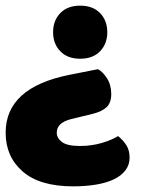

<svg xmlns="http://www.w3.org/2000/svg" viewBox="-39 -479 498 680"><path d="M341 -365Q341 -324 315.5 -297.5Q290 -271 245 -271Q200 -271 174.5 -297.5Q149 -324 149 -365Q149 -406 174.5 -432.5Q200 -459 245 -459Q290 -459 315.5 -432.5Q341 -406 341 -365ZM308 -234Q325 -225 340 -201.5Q355 -178 355 -146Q355 -115 338.5 -99.5Q322 -84 290 -76L212 -57Q162 -44 162 -9Q162 10 180.5 24Q199 38 244 38Q285 38 321 27.5Q357 17 379 3Q396 16 408 34.5Q420 53 420 79Q420 105 405 124.5Q390 144 363.5 156.5Q337 169 300 175Q263 181 220 181Q102 181 41.5 128.5Q-19 76 -19 -9Q-19 -169 207 -214Z"/></svg>

Font: Baloo Bhaijaan
Style: Regular
Weight: 400
Designer: Devika Bhansali and Ek Type
Foundry: Ek Type
Version: Version 1.443;PS 1.000;hotconv 16.6.51;makeotf.lib2.5.65220;